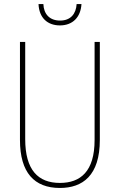

<svg xmlns="http://www.w3.org/2000/svg" viewBox="-20 -973 594 952"><path d="M384 -953H360C357 -904 330 -871 278 -871C226 -871 197 -903 195 -953H171C174 -883 217 -847 277 -847C340 -847 380 -887 384 -953ZM475 -279V-765H449V-279C449 -123 379 -66 277 -66C169 -66 105 -130 105 -283V-765H79V-279C79 -117 150 -41 277 -41C390 -41 475 -103 475 -279Z"/></svg>

Font: Noto Sans Tamil UI Condensed Thin
Style: Regular
Weight: 100
Width: 3
Designer: Jelle Bosma - Monotype Design Team
Foundry: Monotype Imaging Inc.
Version: Version 2.004